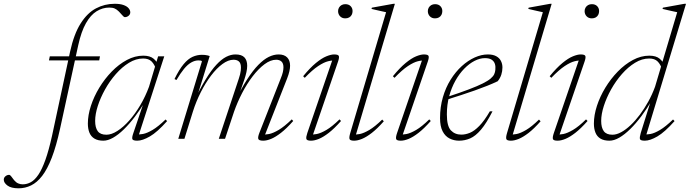

<svg xmlns="http://www.w3.org/2000/svg" viewBox="-201 -733 3643 1014"><path d="M57.5 -414 62 -435.5H327L323 -414ZM116 -52.5Q96 39 72.5 99.8Q49 160.5 21.8 195.8Q-5.5 231 -36.8 246.2Q-68 261.5 -103 261.5Q-142 261.5 -161.5 247Q-181 232.5 -181 216Q-181 205 -172.2 197.8Q-163.5 190.5 -153 190.5Q-147.5 190.5 -142 198.2Q-136.5 206 -126.5 218.5Q-116.5 230.5 -105.2 235.5Q-94 240.5 -81 240.5Q-58.5 240.5 -37.8 229Q-17 217.5 2 189.2Q21 161 38.8 111.2Q56.5 61.5 73.5 -14.5L169 -459.5Q189.5 -553.5 224.8 -609Q260 -664.5 306 -688.8Q352 -713 404.5 -713Q433 -713 451.2 -706.5Q469.5 -700 478.2 -689.5Q487 -679 487 -668Q487 -657 478.2 -649.8Q469.5 -642.5 458.5 -642.5Q453 -642.5 445.5 -651.8Q438 -661 427 -672Q415.5 -683.5 404.5 -688.2Q393.5 -693 376 -693Q341 -693 309.2 -673.5Q277.5 -654 252.8 -610.2Q228 -566.5 212 -493.5Z M503.5 -31 561 -200.5H567.5Q540.5 -155 511.2 -116.5Q482 -78 452.8 -49.5Q423.5 -21 396 -5.5Q368.5 10 345 10Q316 10 297.8 -1Q279.5 -12 271.2 -32.5Q263 -53 263 -80.5Q263 -124.5 279 -173.8Q295 -223 323.5 -270Q352 -317 389.2 -355.2Q426.5 -393.5 469 -416.2Q511.5 -439 555.5 -439Q591.5 -439 610.5 -422.8Q629.5 -406.5 642.5 -379L624.5 -364Q615 -393 599.5 -408.5Q584 -424 555 -424Q517 -424 480.2 -401.5Q443.5 -379 411 -342Q378.5 -305 354 -261Q329.5 -217 315.5 -173.5Q301.5 -130 301.5 -94.5Q301.5 -59 315.2 -40.2Q329 -21.5 361 -21.5Q388 -21.5 419.5 -41.8Q451 -62 482 -97Q513 -132 540 -177.8Q567 -223.5 586 -275L621.5 -393.5L634 -435.5H666.5L529 -11L517 -23.5Q533 -21.5 554.2 -25.5Q575.5 -29.5 604.8 -46.8Q634 -64 673.5 -102L681.5 -93.5Q629.5 -35 590.5 -12.5Q551.5 10 524 10Q501 10 498 1.5Q495 -7 503.5 -31Z M1194.5 -11 1182.5 -23Q1198.5 -21 1220 -25.2Q1241.5 -29.5 1270.8 -46.8Q1300 -64 1340 -102.5L1347.5 -94Q1312 -54 1283 -31.5Q1254 -9 1230.8 0.5Q1207.5 10 1189.5 10Q1166.5 10 1163.2 0.8Q1160 -8.5 1168.5 -30.5L1281 -317Q1289.5 -337.5 1292.8 -352Q1296 -366.5 1296 -377.5Q1296 -398 1285.8 -407.8Q1275.5 -417.5 1257.5 -417.5Q1228 -417.5 1196 -393.8Q1164 -370 1133.5 -330.2Q1103 -290.5 1077.8 -241.8Q1052.5 -193 1035 -143L987.5 0H954.5L1060 -317Q1064 -329.5 1066.8 -340Q1069.5 -350.5 1070.5 -359.8Q1071.5 -369 1071.5 -376Q1071.5 -398.5 1061.2 -408Q1051 -417.5 1032.5 -417.5Q1004.5 -417.5 973.8 -395Q943 -372.5 913.8 -334Q884.5 -295.5 859.5 -246.2Q834.5 -197 817.5 -143L773 0H740.5L865.5 -409Q864 -412 859.5 -413Q855 -414 846.5 -414Q828 -414 808.8 -403Q789.5 -392 770.5 -368.8Q751.5 -345.5 731 -310.5L720.5 -315.5Q745.5 -366.5 768.8 -394.2Q792 -422 816 -432.8Q840 -443.5 865 -443.5Q873.5 -443.5 881.5 -442.8Q889.5 -442 896 -440.2Q902.5 -438.5 906.5 -437L833 -200L823.5 -198Q857 -267.5 886 -315Q915 -362.5 941.8 -391.2Q968.5 -420 993.5 -432.8Q1018.5 -445.5 1042.5 -445.5Q1075 -445.5 1089.8 -430Q1104.5 -414.5 1104.5 -385.5Q1104.5 -370.5 1100.5 -352.2Q1096.5 -334 1089.5 -313L1050 -200L1041 -198Q1074 -267 1104.5 -314.2Q1135 -361.5 1163.5 -390.5Q1192 -419.5 1218.5 -432.5Q1245 -445.5 1270.5 -445.5Q1300 -445.5 1315.5 -429.8Q1331 -414 1331 -386Q1331 -372.5 1327.2 -356Q1323.5 -339.5 1315.5 -319Z M1422 -30.5 1557.5 -425.5 1570.5 -413Q1554 -415 1531.8 -409.5Q1509.5 -404 1479.5 -384.2Q1449.5 -364.5 1408.5 -322L1400 -330.5Q1436.5 -375 1467.2 -400.2Q1498 -425.5 1522.5 -435.5Q1547 -445.5 1563.5 -445.5Q1585.5 -445.5 1588.5 -437Q1591.5 -428.5 1584 -407L1448 -10.5L1435 -23Q1450.5 -21 1472 -25.2Q1493.5 -29.5 1523 -46.8Q1552.5 -64 1592 -102.5L1600 -94Q1564.5 -54 1535.5 -31.5Q1506.5 -9 1483.2 0.5Q1460 10 1441.5 10Q1419.5 10 1417 0.8Q1414.5 -8.5 1422 -30.5ZM1584.5 -674.5Q1584.5 -684.5 1589.5 -693Q1594.5 -701.5 1603 -706.2Q1611.5 -711 1622.5 -711Q1640.5 -711 1650.8 -700.5Q1661 -690 1661 -674.5Q1661 -663.5 1656.5 -654.8Q1652 -646 1643.2 -641Q1634.5 -636 1622.5 -636Q1605.5 -636 1595 -647Q1584.5 -658 1584.5 -674.5Z M1838 -668.5Q1829 -670.5 1816.5 -673.2Q1804 -676 1789.8 -679.2Q1775.5 -682.5 1761 -686L1763 -692.5L1876.5 -713H1884.5L1675.5 -11L1661.5 -23Q1678 -21 1699.2 -25.2Q1720.5 -29.5 1749.8 -46.8Q1779 -64 1817.5 -101.5L1826 -92.5Q1791.5 -53.5 1762.8 -31.2Q1734 -9 1710.8 0.5Q1687.5 10 1669.5 10Q1648 10 1645 1.2Q1642 -7.5 1648.5 -29.5Z M1896 -30.5 2031.5 -425.5 2044.5 -413Q2028 -415 2005.8 -409.5Q1983.5 -404 1953.5 -384.2Q1923.5 -364.5 1882.5 -322L1874 -330.5Q1910.5 -375 1941.2 -400.2Q1972 -425.5 1996.5 -435.5Q2021 -445.5 2037.5 -445.5Q2059.5 -445.5 2062.5 -437Q2065.5 -428.5 2058 -407L1922 -10.5L1909 -23Q1924.5 -21 1946 -25.2Q1967.5 -29.5 1997 -46.8Q2026.5 -64 2066 -102.5L2074 -94Q2038.5 -54 2009.5 -31.5Q1980.5 -9 1957.2 0.5Q1934 10 1915.5 10Q1893.5 10 1891 0.8Q1888.5 -8.5 1896 -30.5ZM2058.5 -674.5Q2058.5 -684.5 2063.5 -693Q2068.5 -701.5 2077 -706.2Q2085.5 -711 2096.5 -711Q2114.5 -711 2124.8 -700.5Q2135 -690 2135 -674.5Q2135 -663.5 2130.5 -654.8Q2126 -646 2117.2 -641Q2108.5 -636 2096.5 -636Q2079.5 -636 2069 -647Q2058.5 -658 2058.5 -674.5Z M2360 -426Q2333.5 -426 2305.2 -411.5Q2277 -397 2251 -370.5Q2225 -344 2204.2 -307Q2183.5 -270 2171.2 -225Q2159 -180 2159 -129Q2159 -67 2180.2 -44.5Q2201.5 -22 2235.5 -22Q2257 -22 2280.5 -31.5Q2304 -41 2330.2 -67.8Q2356.5 -94.5 2386 -145H2400Q2368 -82 2339.2 -48.2Q2310.5 -14.5 2282.2 -2.2Q2254 10 2223.5 10Q2196 10 2173 -1.8Q2150 -13.5 2136.5 -39.8Q2123 -66 2123 -109.5Q2123 -168 2138 -219.5Q2153 -271 2179 -312.5Q2205 -354 2237.8 -383.8Q2270.5 -413.5 2306 -429.5Q2341.5 -445.5 2375.5 -445.5Q2402.5 -445.5 2419.5 -436.2Q2436.5 -427 2444.5 -411.2Q2452.5 -395.5 2452.5 -377Q2452.5 -357 2446.5 -338.5Q2440.5 -320 2427.5 -304Q2402.5 -292 2371.8 -279.8Q2341 -267.5 2306.2 -255.2Q2271.5 -243 2234.2 -230.8Q2197 -218.5 2159.5 -207L2160.5 -221Q2229.5 -243.5 2275.2 -261Q2321 -278.5 2348.5 -292.2Q2376 -306 2390 -318Q2404 -330 2409 -341Q2414 -352 2415 -364Q2417 -381 2412.8 -395Q2408.5 -409 2396 -417.5Q2383.5 -426 2360 -426Z M2666 -668.5Q2657 -670.5 2644.5 -673.2Q2632 -676 2617.8 -679.2Q2603.5 -682.5 2589 -686L2591 -692.5L2704.5 -713H2712.5L2503.5 -11L2489.5 -23Q2506 -21 2527.2 -25.2Q2548.5 -29.5 2577.8 -46.8Q2607 -64 2645.5 -101.5L2654 -92.5Q2619.5 -53.5 2590.8 -31.2Q2562 -9 2538.8 0.5Q2515.5 10 2497.5 10Q2476 10 2473 1.2Q2470 -7.5 2476.5 -29.5Z M2724 -30.5 2859.5 -425.5 2872.5 -413Q2856 -415 2833.8 -409.5Q2811.5 -404 2781.5 -384.2Q2751.5 -364.5 2710.5 -322L2702 -330.5Q2738.5 -375 2769.2 -400.2Q2800 -425.5 2824.5 -435.5Q2849 -445.5 2865.5 -445.5Q2887.5 -445.5 2890.5 -437Q2893.5 -428.5 2886 -407L2750 -10.5L2737 -23Q2752.5 -21 2774 -25.2Q2795.5 -29.5 2825 -46.8Q2854.5 -64 2894 -102.5L2902 -94Q2866.5 -54 2837.5 -31.5Q2808.5 -9 2785.2 0.5Q2762 10 2743.5 10Q2721.5 10 2719 0.8Q2716.5 -8.5 2724 -30.5ZM2886.5 -674.5Q2886.5 -684.5 2891.5 -693Q2896.5 -701.5 2905 -706.2Q2913.5 -711 2924.5 -711Q2942.5 -711 2952.8 -700.5Q2963 -690 2963 -674.5Q2963 -663.5 2958.5 -654.8Q2954 -646 2945.2 -641Q2936.5 -636 2924.5 -636Q2907.5 -636 2897 -647Q2886.5 -658 2886.5 -674.5Z M3297 -364Q3287.5 -393 3272 -408.5Q3256.5 -424 3227.5 -424Q3189.5 -424 3152.8 -401.5Q3116 -379 3083.5 -342Q3051 -305 3026.5 -261Q3002 -217 2988 -173.5Q2974 -130 2974 -94.5Q2974 -59 2987.8 -40.2Q3001.5 -21.5 3033.5 -21.5Q3055 -21.5 3079.5 -34.8Q3104 -48 3129.2 -71.8Q3154.5 -95.5 3178.2 -127.2Q3202 -159 3222.8 -196.5Q3243.5 -234 3258.5 -275L3375.5 -668.5Q3366.5 -670.5 3353.8 -673.2Q3341 -676 3326.8 -679.2Q3312.5 -682.5 3298 -686L3300 -692.5L3413.5 -713H3422L3209 -10.5L3197.5 -23.5Q3213.5 -21.5 3234.8 -25.5Q3256 -29.5 3285 -46.8Q3314 -64 3353.5 -102L3361.5 -93.5Q3309.5 -35 3270.8 -12.5Q3232 10 3204.5 10Q3181.5 10 3178.8 1.5Q3176 -7 3183 -31L3238 -206.5H3243.5Q3216.5 -160 3187 -120.5Q3157.5 -81 3127.8 -51.8Q3098 -22.5 3070 -6.2Q3042 10 3017.5 10Q2988.5 10 2970.2 -1Q2952 -12 2943.8 -32.5Q2935.5 -53 2935.5 -80.5Q2935.5 -124.5 2951.5 -173.8Q2967.5 -223 2996 -270Q3024.5 -317 3061.8 -355.2Q3099 -393.5 3141.5 -416.2Q3184 -439 3228 -439Q3264 -439 3283 -422.8Q3302 -406.5 3315 -379Z"/></svg>

Font: Newsreader 24pt ExtraLight
Style: Italic
Weight: 250
Italic angle: -17°
Designer: Hugues Gentile
Foundry: Production Type
Version: Version 1.003